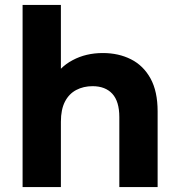

<svg xmlns="http://www.w3.org/2000/svg" viewBox="-20 -762 731 782"><path d="M399 -546Q463 -546 513.5 -520.5Q564 -495 593 -442.5Q622 -390 622 -308V0H466V-285Q466 -349 437.5 -380Q409 -411 357 -411Q320 -411 290.5 -395.5Q261 -380 244.5 -348Q228 -316 228 -266V0H72V-742H228V-482Q249 -503 276 -517Q330 -546 399 -546Z"/></svg>

Font: Montserrat Z
Style: Bold
Weight: 700
Designer: Julieta Ulanovsky
Foundry: Julieta Ulanovsky
Version: Version 8.000